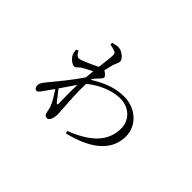

<svg xmlns="http://www.w3.org/2000/svg" viewBox="-107 -864 1215 1215"><g transform="rotate(45 500.0 -257.0)"><path d="M307 -317C327 -329 352 -343 378 -355L372 -295C323 -222 268 -157 209 -85C197 -69 190 -57 190 -44C190 -27 199 -14 210 -14C222 -14 228 -23 238 -37L287 -106C309 -74 334 -32 341 -13C348 4 350 18 354 37C358 54 365 62 381 62C402 62 412 26 412 -2C412 -18 410 -32 409 -53C407 -94 399 -184 402 -267C458 -313 540 -355 619 -355C706 -355 759 -294 759 -225C759 -138 717 -44 528 28L534 45C736 -4 816 -98 816 -209C816 -311 729 -381 629 -381C544 -381 473 -348 405 -306L406 -313C416 -327 426 -340 436 -349C446 -360 455 -367 455 -377C455 -386 437 -403 423 -409L437 -467C446 -496 455 -505 455 -520C455 -542 415 -576 383 -576C365 -576 349 -571 335 -567V-552C353 -549 368 -544 377 -541C390 -536 395 -533 395 -515C395 -492 389 -451 383 -400C346 -382 274 -348 256 -348C242 -348 231 -359 219 -382L205 -377C205 -367 206 -356 209 -345C217 -320 249 -291 271 -291C284 -291 291 -307 307 -317ZM368 -224C365 -158 368 -91 368 -56C368 -44 363 -43 356 -51L299 -123Z"/></g></svg>

Font: Noto Serif CJK HK Light
Style: Regular
Weight: 300
Designer: Ryoko NISHIZUKA 西塚涼子 (kana & ideographs); Frank Grießhammer (Latin, Greek & Cyrillic); Wenlong ZHANG 张文龙 (bopomofo); San
Foundry: Adobe
Version: Version 2.001;hotconv 1.1.0;makeotfexe 2.6.0